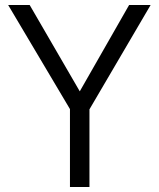

<svg xmlns="http://www.w3.org/2000/svg" viewBox="-20 -743 631 763"><path d="M578.5 -723 335.5 -308.5V0H258V-309.5L12.5 -723H98L297 -380L493 -723Z"/></svg>

Font: Public Sans Light
Style: Regular
Weight: 300
Designer: The Public Sans Project Authors: Dan O. Williams and USWDS (Libre Franklin designed by Pablo Impallari and Rodrigo Fuenz
Version: Version 1.007